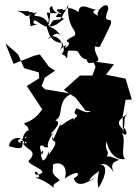

<svg xmlns="http://www.w3.org/2000/svg" viewBox="-20 -858 712 989"><path d="M233 -513 185 -578 156 -571 50 -529 8 -635 73 -578 104 -507 180 -485 182 -455 118 -415 200 -291C195 -304 179 -246 106 -224C99 -208 151 -217 112 -146C90 -148 151 -163 122 -186C82 -154 103 -108 94 -109C98 -85 54 -97 27 -105C25 -146 96 -172 108 -112C119 -164 43 -137 87 -121C73 -148 150 -119 99 -119C115 -86 181 -83 127 -29C128 -8 202 10 198 31C140 72 160 -16 182 54C136 66 172 39 260 111C242 90 281 80 288 70C237 28 255 32 253 -10C277 -26 335 -15 314 61C399 5 392 49 360 60C372 102 413 97 468 57C435 93 423 67 490 24C518 -32 469 38 487 110C538 31 536 -37 461 -1C510 -17 528 -26 567 30C536 -26 592 -32 595 -34C544 -53 530 -67 510 -26C565 -86 512 -71 529 -129C545 -56 589 -32 625 -39C597 -61 634 -144 606 -174C658 -136 615 -228 614 -190C572 -233 594 -239 656 -287C601 -247 634 -251 613 -177L612 -258L627 -344L659 -345L627 -453L526 -473L567 -527L460 -542L472 -513L456 -469H392L309 -395L369 -355L421 -288L447 -285C424 -269 387 -297 374 -301C342 -252 404 -282 363 -246C344 -184 346 -123 350 -189C358 -150 367 -158 324 -110C380 -90 322 -104 371 -122C361 -185 367 -165 359 -250C305 -229 275 -182 299 -235C254 -148 255 -124 251 -156C236 -113 303 -156 232 -62C228 -108 233 -42 201 -31C174 -72 217 -106 197 -61C170 -126 203 -110 211 -99C253 -102 196 -85 255 -175C257 -157 232 -165 251 -179C297 -230 277 -232 265 -239C314 -260 267 -339 349 -375L213 -398L241 -371L194 -415L211 -458L264 -494ZM273 -733C204 -697 238 -764 230 -759C215 -817 213 -782 284 -792C242 -751 301 -784 304 -761C242 -695 332 -813 331 -838C325 -707 376 -711 366 -676C279 -630 358 -656 328 -620C289 -591 357 -661 287 -600C329 -641 249 -698 227 -658C250 -668 269 -701 294 -674C242 -744 215 -696 254 -753L313 -763ZM173 -733C116 -736 201 -768 125 -768C208 -733 144 -759 215 -721C227 -740 218 -638 301 -637C328 -570 272 -588 314 -572C340 -531 314 -608 342 -597C407 -600 367 -582 417 -553C440 -561 407 -514 483 -543C500 -558 448 -595 478 -637C503 -650 434 -612 494 -617C512 -651 550 -731 550 -731C565 -784 501 -720 537 -808C545 -867 457 -799 490 -765C494 -782 419 -797 494 -812C463 -790 392 -863 384 -796C316 -842 319 -791 301 -811C260 -811 265 -805 301 -784C225 -796 266 -848 236 -817C234 -794 245 -820 232 -732C193 -805 130 -752 171 -798C102 -756 119 -813 156 -790C92 -760 132 -783 67 -802L130 -800L137 -723Z"/></svg>

Font: Hussar Lance
Style: ExBd
Weight: 700
Foundry: Cannot Into Space Fonts, PlusOne Fonts
Version: Version 2.270